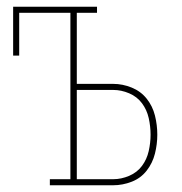

<svg xmlns="http://www.w3.org/2000/svg" viewBox="-20 -550 540 570"><path d="M128 0V-18H189V-512H37V-385H19V-530H268V-512H208V-301H316Q344 -301 371 -290Q398 -279 415.5 -257Q433 -235 440 -207Q447 -179 447 -150Q447 -122 440 -94Q433 -66 415.5 -43.5Q398 -21 371 -10.5Q344 0 316 0ZM208 -18H316Q340 -18 363.5 -28Q387 -38 401.5 -57.5Q416 -77 421.5 -101.5Q427 -126 427 -150Q427 -175 421.5 -199.5Q416 -224 401.5 -243.5Q387 -263 363.5 -273Q340 -283 316 -283H208Z"/></svg>

Font: Iosevka Slab Thin
Style: Regular
Weight: 100
Monospace: yes
Designer: Belleve Invis
Foundry: Belleve Invis
Version: Version 11.1.0; ttfautohint (v1.8.3)